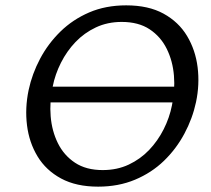

<svg xmlns="http://www.w3.org/2000/svg" viewBox="-20 -688 788 718"><path d="M347 10Q265 10 208.5 -20.5Q152 -51 120.5 -103Q89 -155 81 -219.5Q73 -284 87 -351Q100 -412 130 -468.5Q160 -525 206 -570Q252 -615 313.5 -641.5Q375 -668 452 -668Q535 -668 591.5 -637Q648 -606 679.5 -553.5Q711 -501 719 -436.5Q727 -372 713 -306Q700 -245 669.5 -188Q639 -131 593 -86.5Q547 -42 485 -16Q423 10 347 10ZM364 -52Q418 -52 461.5 -72.5Q505 -93 537.5 -127Q570 -161 592 -204.5Q614 -248 623 -294Q635 -350 630.5 -405Q626 -460 603.5 -505.5Q581 -551 539.5 -578.5Q498 -606 435 -606Q382 -606 338.5 -585.5Q295 -565 262.5 -531Q230 -497 208 -453.5Q186 -410 177 -364Q165 -308 169.5 -253Q174 -198 196.5 -152.5Q219 -107 260.5 -79.5Q302 -52 364 -52ZM112 -305 129 -364H712L695 -305Z"/></svg>

Font: Ysabeau Infant Medium
Style: Italic
Weight: 500
Italic angle: -12°
Designer: Christian Thalmann (Catharsis Fonts)
Version: Version 2.001;gftools[0.9.30]; featfreeze: ss01,ss02,lnum